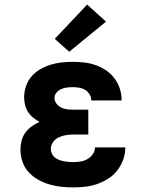

<svg xmlns="http://www.w3.org/2000/svg" viewBox="-20 -807 640 835"><path d="M298 8Q271 8 244.5 5Q218 2 193 -5.5Q168 -13 144.5 -26.5Q121 -40 103.5 -59.5Q86 -79 77.5 -104.5Q69 -130 69 -157Q69 -176 74 -195.5Q79 -215 90.5 -230.5Q102 -246 118 -257.5Q134 -269 152 -277Q137 -285 124 -295.5Q111 -306 102 -320Q93 -334 89 -350.5Q85 -367 85 -384Q85 -408 93 -432Q101 -456 117 -474.5Q133 -493 154.5 -505.5Q176 -518 200 -525.5Q224 -533 248.5 -535.5Q273 -538 297 -538Q323 -538 348 -535Q373 -532 397 -523.5Q421 -515 442 -500.5Q463 -486 478 -466Q493 -446 501 -421.5Q509 -397 509 -372Q509 -371 509 -371Q509 -371 509 -370H377Q377 -370 377 -370Q377 -370 377 -371Q377 -384 369.5 -396.5Q362 -409 350.5 -416Q339 -423 325 -425.5Q311 -428 297 -428Q284 -428 271.5 -426.5Q259 -425 247 -420Q235 -415 226 -404.5Q217 -394 217 -381Q217 -368 225.5 -356.5Q234 -345 246.5 -339Q259 -333 272.5 -331.5Q286 -330 300 -330H364V-222H300Q284 -222 267.5 -219.5Q251 -217 236 -210Q221 -203 211 -189.5Q201 -176 201 -159Q201 -149 205.5 -139Q210 -129 218 -122.5Q226 -116 236 -112Q246 -108 256 -106Q266 -104 276.5 -103Q287 -102 298 -102Q314 -102 330 -104.5Q346 -107 360 -115Q374 -123 383.5 -136.5Q393 -150 393 -166H525Q525 -139 516 -113.5Q507 -88 490.5 -66.5Q474 -45 451.5 -30.5Q429 -16 403.5 -7Q378 2 351 5Q324 8 298 8ZM281 -582 218 -638 359 -787 441 -713Z"/></svg>

Font: Iosevka Slab XBdEx
Style: Regular
Weight: 800
Width: 7
Monospace: yes
Designer: Belleve Invis
Foundry: Belleve Invis
Version: Version 11.1.0; ttfautohint (v1.8.3)